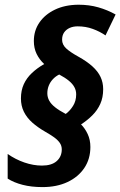

<svg xmlns="http://www.w3.org/2000/svg" viewBox="-20 -783 505 806"><path d="M158.2 2.4Q111.8 2.4 75 -7.1Q38.1 -16.6 12.2 -33.2V-136.7Q44.9 -113.8 82.5 -100.8Q120.1 -87.9 156.2 -87.9Q196.8 -87.9 218 -106.7Q239.3 -125.5 239.3 -155.8Q239.3 -170.9 231.2 -182.9Q223.1 -194.8 207.8 -206.1Q192.4 -217.3 169.9 -230Q138.7 -248 115.7 -268.3Q92.8 -288.6 80.3 -313.7Q67.9 -338.9 67.9 -369.6Q67.9 -403.3 79.8 -429.4Q91.8 -455.6 113.8 -476.3Q135.7 -497.1 165.5 -514.2Q145.5 -532.7 133.8 -556.6Q122.1 -580.6 122.1 -610.8Q122.1 -654.3 145.3 -688.2Q168.5 -722.2 210.4 -742.4Q252.4 -762.7 309.1 -763.2Q354.5 -763.2 392.8 -752.2Q431.2 -741.2 465.3 -722.2L422.9 -634.3Q398.9 -650.9 369.4 -661.6Q339.8 -672.4 306.2 -672.4Q287.1 -672.4 272.5 -665.8Q257.8 -659.2 249.3 -647Q240.7 -634.8 240.7 -616.2Q240.7 -595.7 257.8 -579.8Q274.9 -564 308.6 -545.4Q344.7 -525.4 367.9 -504.4Q391.1 -483.4 402.1 -460Q413.1 -436.5 413.1 -408.7Q413.1 -373.5 400.9 -346.7Q388.7 -319.8 367.9 -299.1Q347.2 -278.3 320.3 -260.7Q336.9 -244.1 348.1 -220.2Q359.4 -196.3 359.4 -166Q359.4 -115.7 334 -77.9Q308.6 -40 263.4 -18.8Q218.3 2.4 158.2 2.4ZM255.9 -304.7Q273.4 -317.4 286.6 -338.4Q299.8 -359.4 299.8 -386.7Q299.8 -403.3 292.2 -417.2Q284.7 -431.2 269 -444.1Q253.4 -457 228.5 -470.2Q212.9 -462.4 201.7 -450.2Q190.4 -438 184.6 -423.1Q178.7 -408.2 178.7 -391.6Q178.7 -375 186.5 -360.6Q194.3 -346.2 211.2 -332.8Q228 -319.3 255.9 -304.7Z"/></svg>

Font: Open Sans SemiCondensed
Style: Bold Italic
Weight: 700
Width: 4
Italic angle: -12°
Designer: Monotype Design Team
Foundry: Monotype Imaging Inc.
Version: Version 3.003